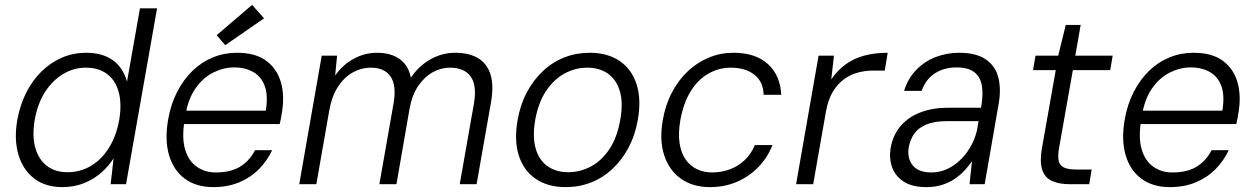

<svg xmlns="http://www.w3.org/2000/svg" viewBox="-20 -754 5133 786"><path d="M235 12Q165 12 119 -24Q73 -60 55 -122.5Q37 -185 51 -264Q62 -324 87 -374Q112 -424 149.5 -461Q187 -498 233.5 -518Q280 -538 333 -538Q398 -538 440.5 -508.5Q483 -479 500 -420L553 -720H623L496 0H433L445 -106Q426 -75 395.5 -48Q365 -21 324.5 -4.5Q284 12 235 12ZM256 -49Q309 -49 352.5 -75Q396 -101 426 -149Q456 -197 468 -263Q479 -329 466 -377Q453 -425 418.5 -451Q384 -477 331 -477Q282 -477 238.5 -451Q195 -425 164.5 -377.5Q134 -330 122 -263Q111 -197 124.5 -149Q138 -101 172 -75Q206 -49 256 -49Z M853 12Q783 12 736.5 -22.5Q690 -57 672 -119Q654 -181 668 -263Q679 -327 705 -377.5Q731 -428 768 -464Q805 -500 851.5 -519Q898 -538 950 -538Q1027 -538 1071.5 -504Q1116 -470 1131 -413.5Q1146 -357 1133 -287Q1132 -278 1130 -268.5Q1128 -259 1125 -246H716L726 -301H1068Q1078 -361 1064.5 -400Q1051 -439 1018 -458.5Q985 -478 938 -478Q895 -478 853 -457Q811 -436 780.5 -392.5Q750 -349 739 -282L735 -258Q724 -188 738 -141.5Q752 -95 785.5 -71.5Q819 -48 863 -48Q924 -48 962.5 -71.5Q1001 -95 1024 -139H1094Q1074 -96 1040 -61.5Q1006 -27 959 -7.5Q912 12 853 12ZM902 -569 867 -610 1012 -734 1061 -679Z M1205 0 1297 -526H1360L1352 -445Q1384 -490 1429 -514Q1474 -538 1524 -538Q1559 -538 1587.5 -527.5Q1616 -517 1635.5 -494.5Q1655 -472 1662 -436Q1694 -484 1742 -511Q1790 -538 1842 -538Q1900 -538 1937 -516Q1974 -494 1988 -449Q2002 -404 1990 -335L1931 0H1862L1920 -329Q1933 -404 1907 -440.5Q1881 -477 1822 -477Q1785 -477 1751 -458Q1717 -439 1692 -402Q1667 -365 1657 -311L1603 0H1533L1591 -330Q1604 -404 1579 -440.5Q1554 -477 1499 -477Q1459 -477 1423.5 -457Q1388 -437 1363 -398Q1338 -359 1328 -302L1275 0Z M2296 12Q2223 12 2173.5 -21.5Q2124 -55 2104 -117Q2084 -179 2099 -263Q2110 -326 2137 -376.5Q2164 -427 2203 -463.5Q2242 -500 2290.5 -519Q2339 -538 2394 -538Q2467 -538 2516.5 -504.5Q2566 -471 2586 -409Q2606 -347 2591 -263Q2580 -200 2553 -149.5Q2526 -99 2487 -62.5Q2448 -26 2399.5 -7Q2351 12 2296 12ZM2306 -49Q2355 -49 2399 -72.5Q2443 -96 2475 -144Q2507 -192 2519 -263Q2532 -335 2517 -382.5Q2502 -430 2467.5 -453.5Q2433 -477 2384 -477Q2336 -477 2292 -453.5Q2248 -430 2216 -382.5Q2184 -335 2171 -263Q2159 -192 2173.5 -144Q2188 -96 2223 -72.5Q2258 -49 2306 -49Z M2886 12Q2816 12 2767.5 -22.5Q2719 -57 2699 -118.5Q2679 -180 2693 -261Q2704 -325 2731 -376Q2758 -427 2796.5 -463Q2835 -499 2882.5 -518.5Q2930 -538 2982 -538Q3074 -538 3124.5 -491Q3175 -444 3178 -366H3106Q3105 -419 3068.5 -448Q3032 -477 2971 -477Q2924 -477 2881.5 -453.5Q2839 -430 2808.5 -382Q2778 -334 2765 -261Q2756 -208 2762 -168Q2768 -128 2786.5 -101.5Q2805 -75 2833 -61.5Q2861 -48 2895 -48Q2934 -48 2968.5 -61Q3003 -74 3029.5 -99.5Q3056 -125 3070 -160H3142Q3123 -110 3085.5 -71Q3048 -32 2997.5 -10Q2947 12 2886 12Z M3239 0 3331 -526H3394L3383 -429Q3409 -467 3442.5 -491Q3476 -515 3518.5 -526.5Q3561 -538 3614 -538L3602 -465H3552Q3524 -465 3494 -457.5Q3464 -450 3437 -431Q3410 -412 3390 -379.5Q3370 -347 3361 -296L3309 0Z M3772 12Q3714 12 3679.5 -10.5Q3645 -33 3632 -69.5Q3619 -106 3626 -148Q3636 -203 3668 -239.5Q3700 -276 3749.5 -294.5Q3799 -313 3860 -313H3996Q4006 -367 3999.5 -403.5Q3993 -440 3968 -459Q3943 -478 3896 -478Q3845 -478 3807.5 -454Q3770 -430 3753 -382H3681Q3697 -433 3731 -468Q3765 -503 3810.5 -520.5Q3856 -538 3906 -538Q3976 -538 4015.5 -511Q4055 -484 4067 -436.5Q4079 -389 4068 -327L4011 0H3949L3959 -94Q3946 -75 3928.5 -56Q3911 -37 3888 -21.5Q3865 -6 3836 3Q3807 12 3772 12ZM3793 -48Q3829 -48 3860.5 -63.5Q3892 -79 3917 -105Q3942 -131 3958.5 -163Q3975 -195 3981 -229L3986 -258H3856Q3805 -258 3772.5 -244.5Q3740 -231 3723 -207Q3706 -183 3700 -151Q3693 -106 3716.5 -77Q3740 -48 3793 -48Z M4358 0Q4315 0 4286 -13.5Q4257 -27 4246.5 -59Q4236 -91 4245 -145L4302 -467H4209L4219 -526H4312L4343 -652H4404L4382 -526H4535L4525 -467H4372L4315 -145Q4307 -96 4322.5 -78Q4338 -60 4387 -60H4449L4439 0Z M4769 12Q4699 12 4652.5 -22.5Q4606 -57 4588 -119Q4570 -181 4584 -263Q4595 -327 4621 -377.5Q4647 -428 4684 -464Q4721 -500 4767.5 -519Q4814 -538 4866 -538Q4943 -538 4987.5 -504Q5032 -470 5047 -413.5Q5062 -357 5049 -287Q5048 -278 5046 -268.5Q5044 -259 5041 -246H4632L4642 -301H4984Q4994 -361 4980.5 -400Q4967 -439 4934 -458.5Q4901 -478 4854 -478Q4811 -478 4769 -457Q4727 -436 4696.5 -392.5Q4666 -349 4655 -282L4651 -258Q4640 -188 4654 -141.5Q4668 -95 4701.5 -71.5Q4735 -48 4779 -48Q4840 -48 4878.5 -71.5Q4917 -95 4940 -139H5010Q4990 -96 4956 -61.5Q4922 -27 4875 -7.5Q4828 12 4769 12Z"/></svg>

Font: DM Sans 9pt Light
Style: Italic
Weight: 300
Italic angle: -10°
Version: Version 4.004;gftools[0.9.30]